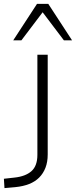

<svg xmlns="http://www.w3.org/2000/svg" viewBox="-91 -773 390 986"><path d="M-68 193 -71 145 -17 139Q40 133 70.5 106Q101 79 101 22V-492H154V20Q154 59 142.5 88.5Q131 118 110 139Q89 160 58.5 172Q28 184 -12 188ZM-23 -566 99 -753H157L279 -566H237L128 -710L19 -566Z"/></svg>

Font: Nunito Sans 7pt SemiExpanded ExtraLight
Style: Regular
Weight: 250
Width: 6
Designer: Vernon Adams
Foundry: Vernon Adams
Version: Version 3.101;gftools[0.9.27]